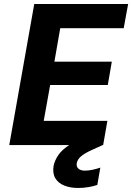

<svg xmlns="http://www.w3.org/2000/svg" viewBox="-20 -720 656 953"><path d="M26 0 150 -700H616L594 -580H279L250 -414H535L515 -298H229L197 -120H513L492 0ZM368 213Q329 213 299 201Q269 189 254.5 164.5Q240 140 246 103Q252 75 270 49Q288 23 325.5 -1.5Q363 -26 426 -51L472 -70L492 -1L439 23Q399 41 381.5 56.5Q364 72 361 90Q358 107 369 117Q380 127 402 127Q418 127 437.5 123Q457 119 478 112L463 198Q442 205 417.5 209Q393 213 368 213Z"/></svg>

Font: DM Sans 10pt Black
Style: Italic
Weight: 900
Italic angle: -10°
Version: Version 4.004;gftools[0.9.30]